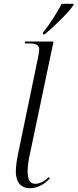

<svg xmlns="http://www.w3.org/2000/svg" viewBox="-20 -978 407 1008"><path d="M206 -807 205 -798H215C266 -840 337 -910 365 -950L367 -958H304C277 -907 240 -849 206 -807ZM137 10C182 10 215 -14 242 -41L236 -48C213 -27 190 -13 165 -13C134 -13 125 -39 125 -81C125 -106 131 -146 138 -174L261 -760H112L110 -750H135C170 -750 186 -741 186 -716C186 -710 184 -700 182 -687L80 -195C72 -160 63 -111 63 -77C63 -28 85 10 137 10Z"/></svg>

Font: Noto Serif Display SemiCondensed Light
Style: Italic
Weight: 300
Width: 4
Italic angle: -12°
Designer: Monotype Design Team
Foundry: Monotype Imaging Inc.
Version: Version 2.009